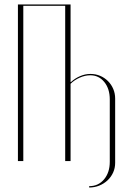

<svg xmlns="http://www.w3.org/2000/svg" viewBox="-20 -719 585 857"><path d="M295 -699V-353H297Q314 -369 337 -379Q360 -389 384 -389Q407 -389 427 -380.5Q447 -372 462 -357Q477 -342 485.5 -322Q494 -302 494 -279V8Q494 31 485 51Q476 71 460 86Q444 101 423 109.5Q402 118 378 118V112Q419 112 444.5 81.5Q470 51 470 3V-275Q470 -323 445.5 -353Q421 -383 383 -383Q360 -383 336 -372.5Q312 -362 295 -345V0H271V-693H84V0H60V-699Z"/></svg>

Font: Moniqa Thin Display
Style: Regular
Weight: 100
Designer: Rajesh Rajput
Foundry: Rajesh Rajput
Version: Version 1.000